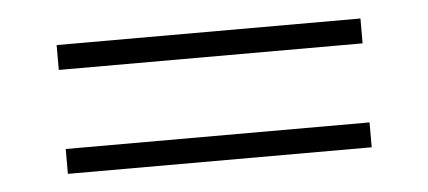

<svg xmlns="http://www.w3.org/2000/svg" viewBox="-29 -524 617 277"><g transform="rotate(-5 280.0 -385.0)"><path d="M60 -478.5H500V-442.5H60ZM60 -328H500V-292H60Z"/></g></svg>

Font: Bodoni* 06pt Fatface
Style: Regular
Weight: 900
Version: Version 2.3